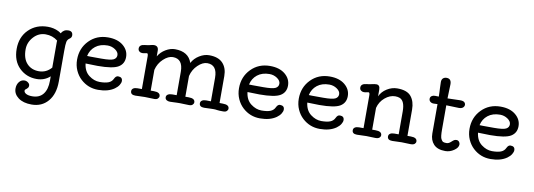

<svg xmlns="http://www.w3.org/2000/svg" viewBox="-67 -1138 5128 1844"><g transform="rotate(10 2496.5 -215.5)"><path d="M418.9 -126.5V-376Q418.9 -383.3 419.9 -390.1Q369.6 -430.2 301.8 -430.2Q233.9 -430.2 185.1 -377Q136.2 -323.7 136.2 -254.4Q136.2 -164.6 180.7 -117.2Q225.1 -69.8 297.4 -69.8Q369.6 -69.8 418.9 -126.5ZM440.9 -464.8Q463.9 -505.4 508.8 -505.4Q553.7 -505.4 553.7 -462.9Q553.7 -442.4 533.9 -429.4Q514.2 -416.5 509 -393.3Q503.9 -370.1 503.9 -304.7V-4.4Q503.9 116.2 443.8 186.8Q383.8 257.3 283.7 257.3Q201.7 257.3 153.8 221.2Q106 185.1 106 131.8Q106 93.8 126.5 67.6Q147 41.5 179.2 41.5Q198.2 41.5 214.1 54.2Q230 66.9 230 81.5Q230 96.2 225.1 102.5Q220.2 108.9 214.6 114.3Q209 119.6 202.1 124.3Q195.3 128.9 195.3 136.7Q195.3 154.8 216.6 166.5Q237.8 178.2 276.4 178.2Q346.2 178.2 382.6 132.1Q418.9 85.9 418.9 2V-41.5Q364.7 7.3 289.1 7.3Q188.5 7.3 119.6 -60.5Q50.8 -128.4 50.8 -244.4Q50.8 -360.4 124 -432.9Q197.3 -505.4 310.1 -505.4Q367.7 -505.4 414.1 -482.4Q429.2 -475.1 440.9 -464.8Z M729 -294.9 762.7 -293.9Q779.3 -293.5 869.1 -293.5Q959 -293.5 986.8 -308.1Q1014.6 -322.8 1014.6 -352.5Q1014.6 -382.3 981 -405.3Q947.3 -428.2 906.2 -428.2Q834.5 -428.2 788.1 -391.6Q741.7 -355 729 -294.9ZM1056.6 -153.8Q1099.6 -153.8 1099.6 -115.2Q1099.6 -97.7 1086.2 -75.9Q1072.8 -54.2 1046.9 -35.6Q986.3 7.3 888.4 7.3Q790.5 7.3 718.8 -58.6Q683.1 -91.3 661.6 -139.2Q640.1 -187 640.1 -244.1Q640.1 -355.5 713.4 -430.4Q786.6 -505.4 897.9 -505.4Q990.7 -505.4 1045.2 -460.2Q1099.6 -415 1099.6 -349.1Q1099.6 -283.2 1046.4 -250.7Q993.2 -218.3 844.2 -218.3Q804.7 -218.3 727.1 -221.2Q735.8 -145.5 785.6 -107.7Q835.4 -69.8 889.6 -69.8Q943.8 -69.8 975.3 -81.8Q1006.8 -93.8 1020.8 -123.8Q1034.7 -153.8 1056.6 -153.8Z M1439 0 1343.8 -2.9 1294.4 -1.5Q1275.4 0 1251 0Q1204.1 0 1204.1 -36.1Q1204.1 -53.7 1218.8 -63.5Q1233.4 -73.2 1259.3 -73.2H1302.2V-391.6Q1302.2 -420.9 1290.5 -420.9Q1283.2 -420.9 1271.7 -417.5Q1260.3 -414.1 1244.1 -414.1Q1228 -414.1 1216.1 -424.3Q1204.1 -434.6 1204.1 -452.1Q1204.1 -489.7 1257.3 -494.6Q1289.6 -497.6 1310.1 -503.4Q1330.6 -509.3 1343.8 -509.3Q1388.2 -509.3 1388.2 -462.4V-407.2Q1414.1 -451.2 1459.7 -478.3Q1505.4 -505.4 1549.3 -505.4Q1681.6 -505.4 1716.3 -400.9Q1740.7 -447.3 1788.1 -476.3Q1835.4 -505.4 1882.8 -505.4Q1972.7 -505.4 2016.4 -458.7Q2060.1 -412.1 2060.1 -333.5V-70.8L2092.8 -70.3Q2154.3 -70.3 2154.3 -31.7Q2154.3 -18.1 2142.6 -7.6Q2130.9 2.9 2111.8 2.9Q2064.5 2.9 2048.3 0Q2032.2 -2.9 2015.6 -2.9Q1999 -2.9 1988.3 -2.4L1966.8 -1.5Q1949.2 0 1921.9 0Q1874.5 0 1874.5 -36.1Q1874.5 -53.7 1889.4 -63.5Q1904.3 -73.2 1929.2 -73.2L1975.6 -72.3V-301.8Q1975.6 -427.2 1878.4 -427.2Q1834 -427.2 1787.8 -383.3Q1741.7 -339.4 1726.1 -275.4V-73.2H1758.8Q1820.3 -73.2 1820.3 -34.7Q1820.3 -21 1808.6 -10.5Q1796.9 0 1777.8 0L1685.1 -2.9Q1664.6 -2.9 1654.3 -2.4L1632.8 -1.5Q1609.4 0 1588.6 0Q1567.9 0 1554.4 -9.3Q1541 -18.6 1541 -36.1Q1541 -53.7 1556.6 -63.5Q1572.3 -73.2 1598.1 -73.2H1641.6V-301.8Q1641.6 -427.2 1543 -427.2Q1498 -427.2 1450.9 -383.3Q1403.8 -339.4 1388.2 -275.4V-73.2H1419.9Q1481.4 -73.2 1481.4 -34.7Q1481.4 -21 1469.7 -10.5Q1458 0 1439 0Z M2308.1 -294.9 2341.8 -293.9Q2358.4 -293.5 2448.2 -293.5Q2538.1 -293.5 2565.9 -308.1Q2593.8 -322.8 2593.8 -352.5Q2593.8 -382.3 2560.1 -405.3Q2526.4 -428.2 2485.4 -428.2Q2413.6 -428.2 2367.2 -391.6Q2320.8 -355 2308.1 -294.9ZM2635.7 -153.8Q2678.7 -153.8 2678.7 -115.2Q2678.7 -97.7 2665.3 -75.9Q2651.9 -54.2 2626 -35.6Q2565.4 7.3 2467.5 7.3Q2369.6 7.3 2297.9 -58.6Q2262.2 -91.3 2240.7 -139.2Q2219.2 -187 2219.2 -244.1Q2219.2 -355.5 2292.5 -430.4Q2365.7 -505.4 2477.1 -505.4Q2569.8 -505.4 2624.3 -460.2Q2678.7 -415 2678.7 -349.1Q2678.7 -283.2 2625.5 -250.7Q2572.3 -218.3 2423.3 -218.3Q2383.8 -218.3 2306.2 -221.2Q2314.9 -145.5 2364.7 -107.7Q2414.6 -69.8 2468.8 -69.8Q2522.9 -69.8 2554.4 -81.8Q2585.9 -93.8 2599.9 -123.8Q2613.8 -153.8 2635.7 -153.8Z M2891.1 -294.9 2924.8 -293.9Q2941.4 -293.5 3031.2 -293.5Q3121.1 -293.5 3148.9 -308.1Q3176.8 -322.8 3176.8 -352.5Q3176.8 -382.3 3143.1 -405.3Q3109.4 -428.2 3068.4 -428.2Q2996.6 -428.2 2950.2 -391.6Q2903.8 -355 2891.1 -294.9ZM3218.8 -153.8Q3261.7 -153.8 3261.7 -115.2Q3261.7 -97.7 3248.3 -75.9Q3234.9 -54.2 3209 -35.6Q3148.4 7.3 3050.5 7.3Q2952.6 7.3 2880.9 -58.6Q2845.2 -91.3 2823.7 -139.2Q2802.2 -187 2802.2 -244.1Q2802.2 -355.5 2875.5 -430.4Q2948.7 -505.4 3060.1 -505.4Q3152.8 -505.4 3207.3 -460.2Q3261.7 -415 3261.7 -349.1Q3261.7 -283.2 3208.5 -250.7Q3155.3 -218.3 3006.3 -218.3Q2966.8 -218.3 2889.2 -221.2Q2897.9 -145.5 2947.8 -107.7Q2997.6 -69.8 3051.8 -69.8Q3106 -69.8 3137.5 -81.8Q3168.9 -93.8 3182.9 -123.8Q3196.8 -153.8 3218.8 -153.8Z M3412.1 0Q3365.2 0 3365.2 -36.1Q3365.2 -53.7 3379.9 -63.5Q3394.5 -73.2 3420.4 -73.2H3463.9V-391.6Q3463.9 -420.9 3451.2 -420.9Q3444.3 -420.9 3433.1 -417.5Q3421.9 -414.1 3405.8 -414.1Q3389.6 -414.1 3377.4 -424.3Q3365.2 -434.6 3365.2 -452.1Q3365.2 -489.3 3418 -494.6Q3445.8 -497.1 3470 -503.2Q3494.1 -509.3 3512.7 -509.3Q3548.3 -509.3 3548.3 -462.4V-398.4Q3569.3 -445.3 3617.2 -475.3Q3665 -505.4 3718.3 -505.4Q3813 -505.4 3852.5 -457.5Q3892.1 -409.7 3892.1 -328.6V-73.2H3924.8Q3986.3 -73.2 3986.3 -34.7Q3986.3 -21 3974.6 -10.5Q3962.9 0 3934.6 0L3848.6 -2.9L3755.9 0Q3709 0 3709 -36.1Q3709 -53.7 3723.6 -63.5Q3738.3 -73.2 3764.2 -73.2H3806.6V-296.9Q3806.6 -399.4 3754.9 -419.9Q3736.8 -427.2 3711.4 -427.2Q3659.2 -427.2 3611.6 -387.2Q3564 -347.2 3548.3 -285.6V-73.2H3581.1Q3642.6 -73.2 3642.6 -34.7Q3642.6 -21 3630.9 -10.5Q3619.1 0 3590.8 0L3504.9 -2.9Z M4208.5 -494.6 4332 -498Q4360.8 -498 4372.6 -487.5Q4384.3 -477.1 4384.3 -461.9Q4384.3 -446.8 4371.1 -435.1Q4357.9 -423.3 4331.3 -423.3Q4304.7 -423.3 4257.3 -425.8L4208.5 -427.2V-192.9Q4208.5 -120.1 4219 -100.1Q4229.5 -80.1 4240 -75.2Q4250.5 -70.3 4272 -70.3Q4293.5 -70.3 4312.5 -87.6Q4331.5 -105 4340.6 -110.6Q4349.6 -116.2 4364 -116.2Q4378.4 -116.2 4388.4 -105Q4398.4 -93.8 4398.4 -78.6Q4398.4 -46.9 4358.6 -19.8Q4318.8 7.3 4274.9 7.3Q4198.2 7.3 4160.9 -32.5Q4123.5 -72.3 4123.5 -137.2V-423.8Q4106.4 -422.4 4086.2 -422.4Q4065.9 -422.4 4053 -433.1Q4040 -443.8 4040 -461.2Q4040 -478.5 4053 -488.3Q4065.9 -498 4084.7 -498Q4103.5 -498 4123 -497.1Q4122.6 -513.2 4122.1 -535.2L4120.1 -578.1Q4119.6 -599.6 4118.9 -616.2Q4118.2 -632.8 4118.2 -638.2Q4118.2 -663.1 4131.8 -675.3Q4145.5 -687.5 4166 -687.5Q4212.9 -687.5 4212.9 -633.3Z M4556.2 -294.9 4589.8 -293.9Q4606.4 -293.5 4696.3 -293.5Q4786.1 -293.5 4814 -308.1Q4841.8 -322.8 4841.8 -352.5Q4841.8 -382.3 4808.1 -405.3Q4774.4 -428.2 4733.4 -428.2Q4661.6 -428.2 4615.2 -391.6Q4568.8 -355 4556.2 -294.9ZM4883.8 -153.8Q4926.8 -153.8 4926.8 -115.2Q4926.8 -97.7 4913.3 -75.9Q4899.9 -54.2 4874 -35.6Q4813.5 7.3 4715.6 7.3Q4617.7 7.3 4545.9 -58.6Q4510.3 -91.3 4488.8 -139.2Q4467.3 -187 4467.3 -244.1Q4467.3 -355.5 4540.5 -430.4Q4613.8 -505.4 4725.1 -505.4Q4817.9 -505.4 4872.3 -460.2Q4926.8 -415 4926.8 -349.1Q4926.8 -283.2 4873.5 -250.7Q4820.3 -218.3 4671.4 -218.3Q4631.8 -218.3 4554.2 -221.2Q4563 -145.5 4612.8 -107.7Q4662.6 -69.8 4716.8 -69.8Q4771 -69.8 4802.5 -81.8Q4834 -93.8 4847.9 -123.8Q4861.8 -153.8 4883.8 -153.8Z"/></g></svg>

Font: Oldenburg
Style: Regular
Weight: 400
Designer: Nicole Fally
Foundry: Nicole Fally
Version: Version 1.001